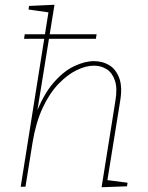

<svg xmlns="http://www.w3.org/2000/svg" viewBox="-20 -785 621 807"><path d="M407 2 465 -361Q474 -414 463 -446.5Q452 -479 428.5 -494Q405 -509 375 -509Q341 -509 302 -490Q263 -471 225.5 -432Q188 -393 159.5 -332Q131 -271 117 -187L87 0H67L185 -742L191 -732L100 -745L102 -760L209 -765L134 -302L129 -301Q161 -386 203.5 -435.5Q246 -485 291 -506.5Q336 -528 375 -528Q412 -528 440 -510.5Q468 -493 481.5 -456Q495 -419 485 -360L430 -19L423 -29L516 -17L514 -2ZM81 -622 84 -641H386L383 -622Z"/></svg>

Font: Bitter Thin
Style: Italic
Weight: 100
Italic angle: -9°
Designer: Sol Matas, and Bitter project Authors
Foundry: Sol Matas
Version: Version 2.002